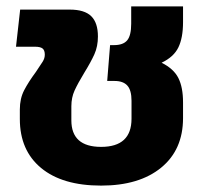

<svg xmlns="http://www.w3.org/2000/svg" viewBox="-20 -570 623 600"><path d="M42 -198V-228Q42 -262 55.5 -288Q69 -314 92 -345Q107 -367 113.5 -377.5Q120 -388 120 -399Q120 -413 113 -418.5Q106 -424 89 -424H30L43 -540H198Q244 -540 265 -519.5Q286 -499 286 -456Q286 -425 275 -400.5Q264 -376 243 -342Q223 -309 213 -287Q203 -265 203 -238V-194Q203 -111 296 -111Q391 -111 391 -199V-255Q391 -288 378 -302.5Q365 -317 338 -317H315L324 -429H336Q365 -429 377.5 -444Q390 -459 390 -496V-550H552V-501Q552 -452 537.5 -422Q523 -392 485 -374Q523 -355 537.5 -326Q552 -297 552 -250V-201Q552 -102 483.5 -46Q415 10 296 10Q175 10 108.5 -45Q42 -100 42 -198Z"/></svg>

Font: Kanit SemiBold
Style: Regular
Weight: 600
Designer: Katatrad Team
Foundry: CadsonDemak
Version: Version 1.030